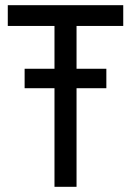

<svg xmlns="http://www.w3.org/2000/svg" viewBox="-20 -720 505 740"><path d="M74.9 -455H389.9V-380H74.9ZM10 -700H455V-620H275V0H190V-620H10Z"/></svg>

Font: Venryn Sans
Style: Regular
Weight: 400
Designer: Owen Earl, indestructible type* (font) & Cristiano Sobral (main changes)
Version: Version 3.600; ttfautohint (v1.8.3)